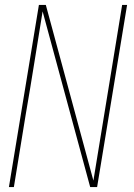

<svg xmlns="http://www.w3.org/2000/svg" viewBox="-20 -755 540 775"><path d="M16 0 137 -735H165L357 -26Q374 -130 391 -233.5Q408 -337 425 -441L473 -735H493L372 0H344L152 -709Q135 -605 118.5 -501.5Q102 -398 84 -294L36 0Z"/></svg>

Font: Iosevka Thin Oblique
Style: Regular
Weight: 100
Italic angle: -9°
Monospace: yes
Designer: Belleve Invis
Foundry: Belleve Invis
Version: Version 32.5.0; ttfautohint (v1.8.4)